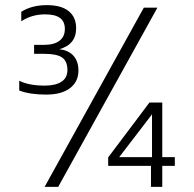

<svg xmlns="http://www.w3.org/2000/svg" viewBox="-20 -729 757 749"><path d="M55 -376V-414Q93 -395 155 -395Q196 -395 219.5 -410Q243 -425 243 -456Q243 -490 222.5 -504.5Q202 -519 153 -519H113V-554H152Q191 -554 212 -570Q233 -586 233 -616Q233 -645 214 -659Q195 -673 156 -673Q104 -673 63 -646V-683Q104 -709 163 -709Q219 -709 248 -685.5Q277 -662 277 -619Q277 -555 211 -537Q248 -533 267 -511Q286 -489 286 -454Q286 -410 253 -385Q220 -360 160 -360Q96 -360 55 -376ZM541 -699H594L207 0H154ZM569 -82H402V-115L563 -329H613V-116H662V-82H613V0H569ZM573 -116V-283L445 -116Z"/></svg>

Font: Prompt ExtraLight
Style: Regular
Weight: 275
Designer: Katatrad Team
Foundry: CadsonDemak
Version: Version 1.001